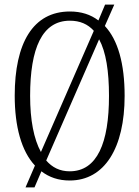

<svg xmlns="http://www.w3.org/2000/svg" viewBox="-20 -775 606 835"><path d="M132 -55 91 40H130L160 -30C194 -4 234 10 283 10C435 10 522 -132 522 -358C522 -498 493 -601 436 -662L477 -755H437L408 -686C374 -712 333 -725 284 -725C123 -725 44 -587 44 -359C44 -225 73 -118 132 -55ZM388 -641 158 -114C127 -170 111 -254 111 -358C111 -565 163 -685 284 -685C328 -685 362 -670 388 -641ZM283 -30C240 -30 207 -47 181 -77L411 -604C441 -549 454 -465 454 -358C454 -154 403 -30 283 -30Z"/></svg>

Font: Noto Serif Bengali ExtraCondensed Light
Style: Regular
Weight: 300
Width: 2
Designer: Juan Bruce, Universal Thirst, Indian Type Foundry and the Monotype Design Team.
Foundry: Monotype Imaging Inc.
Version: Version 2.003